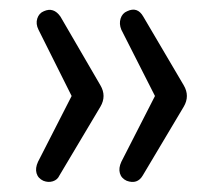

<svg xmlns="http://www.w3.org/2000/svg" viewBox="-20 -462 460 394"><path d="M69 -91Q58 -96 55 -106.5Q52 -117 58 -130L127 -265L59 -401Q53 -413 56.5 -424Q60 -435 70 -439Q90 -448 104 -428L186 -287Q199 -265 186 -243L102 -102Q98 -93 88.5 -90Q79 -87 69 -91ZM240 -91Q229 -96 226 -106.5Q223 -117 229 -130L298 -265L229 -401Q224 -413 227.5 -424Q231 -435 241 -439Q262 -449 274 -428L357 -287Q370 -265 357 -243L273 -102Q262 -83 240 -91Z"/></svg>

Font: Chiron GoRound TC L
Style: Regular
Weight: 300
Designer: Ryoko NISHIZUKA 西塚涼子 (kana, bopomofo & ideographs); Paul D. Hunt (Latin, Greek & Cyrillic); Sandoll Communications 산돌커뮤니
Foundry: Adobe
Version: Version 1.000;hotconv 1.1.1;makeotfexe 2.6.0